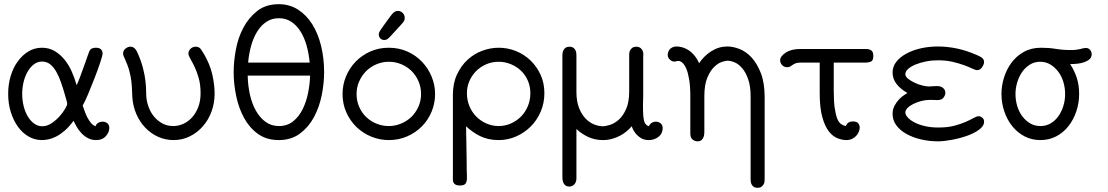

<svg xmlns="http://www.w3.org/2000/svg" viewBox="-20 -664 5290 917"><path d="M19 -216Q19 -261 31 -301Q43 -341 65 -371Q87 -401 116 -418.5Q145 -436 180 -436Q214 -436 240.5 -420.5Q267 -405 287.5 -380Q308 -355 322.5 -322.5Q337 -290 346 -257Q352 -269 362 -295.5Q372 -322 381.5 -349Q391 -376 398.5 -397Q406 -418 407 -420Q413 -431 421.5 -433.5Q430 -436 438 -436Q455 -436 462.5 -428Q470 -420 470 -408Q470 -400 459 -366.5Q448 -333 432.5 -293Q417 -253 401 -215Q385 -177 375 -160Q379 -149 384 -134Q389 -119 396.5 -104.5Q404 -90 413.5 -78Q423 -66 436 -61Q440 -72 449.5 -77.5Q459 -83 470 -83Q483 -83 492.5 -75.5Q502 -68 502 -53Q502 -32 485.5 -13.5Q469 5 440 5Q417 5 399.5 -4.5Q382 -14 368.5 -28.5Q355 -43 346 -59Q337 -75 331 -87Q310 -58 289 -40Q268 -22 248.5 -12Q229 -2 211.5 1.5Q194 5 180 5Q146 5 116.5 -12Q87 -29 65.5 -59Q44 -89 31.5 -129Q19 -169 19 -216ZM86 -216Q86 -185 93 -157Q100 -129 113 -107.5Q126 -86 143.5 -73.5Q161 -61 182 -61Q205 -61 226.5 -75.5Q248 -90 264.5 -108.5Q281 -127 291 -144.5Q301 -162 301 -167Q301 -172 299 -179.5Q297 -187 293 -201Q283 -237 272.5 -267.5Q262 -298 249 -321Q236 -344 219.5 -357Q203 -370 181 -370Q159 -370 141.5 -356.5Q124 -343 111.5 -321Q99 -299 92.5 -271.5Q86 -244 86 -216Z M568 -409Q568 -423 579.5 -432Q591 -441 602 -441Q614 -441 622 -434Q630 -427 635 -416Q654 -374 663 -338.5Q672 -303 675 -274.5Q678 -246 678 -225Q678 -204 680 -191Q683 -169 692.5 -146Q702 -123 718 -104.5Q734 -86 756.5 -74Q779 -62 808 -62Q832 -62 855.5 -72.5Q879 -83 897.5 -103.5Q916 -124 927 -153Q938 -182 938 -218Q938 -260 929 -291.5Q920 -323 909 -345.5Q898 -368 889 -383.5Q880 -399 880 -408Q880 -422 890.5 -431.5Q901 -441 914 -441Q931 -441 939.5 -429Q948 -417 953 -408Q983 -357 994 -308Q1005 -259 1005 -217Q1005 -172 990.5 -132Q976 -92 949.5 -61.5Q923 -31 887 -13Q851 5 809 5Q770 5 735.5 -10.5Q701 -26 674.5 -53.5Q648 -81 631.5 -118.5Q615 -156 612 -200Q611 -216 610.5 -234Q610 -252 607.5 -274.5Q605 -297 598 -324Q591 -351 576 -384Q573 -390 570.5 -396Q568 -402 568 -409Z M1096 -319Q1096 -370 1106.5 -427Q1117 -484 1142.5 -532Q1168 -580 1209 -612Q1250 -644 1312 -644Q1363 -644 1403.5 -618Q1444 -592 1471.5 -548Q1499 -504 1513.5 -445Q1528 -386 1528 -319Q1528 -266 1516.5 -209Q1505 -152 1479.5 -104.5Q1454 -57 1412.5 -26Q1371 5 1311 5Q1253 5 1212 -24.5Q1171 -54 1145.5 -101Q1120 -148 1108 -205.5Q1096 -263 1096 -319ZM1163 -303Q1164 -254 1174 -210.5Q1184 -167 1203 -134Q1222 -101 1249 -81.5Q1276 -62 1312 -62Q1352 -62 1380 -84.5Q1408 -107 1425.5 -142.5Q1443 -178 1451.5 -220.5Q1460 -263 1461 -303ZM1459 -365Q1455 -409 1444 -447.5Q1433 -486 1414.5 -515Q1396 -544 1370.5 -560.5Q1345 -577 1312 -577Q1279 -577 1253.5 -560.5Q1228 -544 1209.5 -515Q1191 -486 1180 -447.5Q1169 -409 1165 -365Z M1789 -499Q1789 -504 1791 -509Q1793 -514 1799 -523Q1805 -532 1816.5 -548Q1828 -564 1848 -591Q1863 -612 1880 -612Q1893 -612 1903 -602.5Q1913 -593 1913 -578Q1913 -572 1910.5 -566Q1908 -560 1900.5 -551.5Q1893 -543 1880 -529Q1867 -515 1846 -492Q1838 -483 1831.5 -478Q1825 -473 1816 -473H1815Q1804 -473 1796.5 -480.5Q1789 -488 1789 -499ZM1616 -215Q1616 -259 1632.5 -299Q1649 -339 1678.5 -369.5Q1708 -400 1748.5 -418Q1789 -436 1837 -436Q1885 -436 1925.5 -418Q1966 -400 1995.5 -369Q2025 -338 2041.5 -298Q2058 -258 2058 -215Q2058 -171 2041.5 -131Q2025 -91 1995.5 -61Q1966 -31 1925.5 -13Q1885 5 1837 5Q1793 5 1753 -11.5Q1713 -28 1682.5 -57.5Q1652 -87 1634 -127.5Q1616 -168 1616 -215ZM1683 -215Q1683 -182 1695.5 -153.5Q1708 -125 1729 -105Q1750 -85 1778 -73.5Q1806 -62 1837 -62Q1867 -62 1895 -73.5Q1923 -85 1944 -105Q1965 -125 1978 -153.5Q1991 -182 1991 -215Q1991 -248 1978.5 -276.5Q1966 -305 1945 -325.5Q1924 -346 1896 -357.5Q1868 -369 1837 -369Q1807 -369 1779 -357.5Q1751 -346 1730 -325.5Q1709 -305 1696 -276.5Q1683 -248 1683 -215Z M2143 -211Q2143 -266 2162.5 -308Q2182 -350 2213 -378.5Q2244 -407 2283 -421.5Q2322 -436 2362 -436Q2405 -436 2444.5 -420Q2484 -404 2514 -375Q2544 -346 2562 -306.5Q2580 -267 2580 -219Q2580 -172 2562.5 -131Q2545 -90 2515 -60Q2485 -30 2445.5 -12.5Q2406 5 2362 5Q2311 5 2273 -14Q2235 -33 2206 -61Q2206 -54 2206.5 -28.5Q2207 -3 2207.5 28Q2208 59 2208.5 88Q2209 117 2209 132V147L2210 172V188Q2210 202 2204 212Q2198 222 2176 222Q2163 222 2156 218Q2149 214 2146 208Q2143 202 2143 196Q2143 190 2143 185ZM2210 -219Q2210 -186 2222 -157Q2234 -128 2255 -107Q2276 -86 2303.5 -74Q2331 -62 2362 -62Q2392 -62 2419.5 -74Q2447 -86 2468 -107Q2489 -128 2501 -157Q2513 -186 2513 -219Q2513 -252 2500.5 -280Q2488 -308 2467 -327.5Q2446 -347 2418.5 -358Q2391 -369 2362 -369Q2329 -369 2301 -356.5Q2273 -344 2253 -323.5Q2233 -303 2221.5 -276Q2210 -249 2210 -219Z M2666 -398Q2666 -411 2669 -419.5Q2672 -428 2677.5 -433Q2683 -438 2689 -439.5Q2695 -441 2700 -441Q2703 -441 2708.5 -440Q2714 -439 2719.5 -435Q2725 -431 2729 -423Q2733 -415 2733 -401V-225Q2733 -180 2745.5 -148.5Q2758 -117 2777 -97.5Q2796 -78 2818 -69.5Q2840 -61 2859 -61Q2873 -61 2894.5 -68Q2916 -75 2936 -93Q2956 -111 2970.5 -143.5Q2985 -176 2985 -227V-403Q2985 -416 2989.5 -423.5Q2994 -431 2999 -435Q3004 -439 3010 -440Q3016 -441 3019 -441Q3032 -441 3040.5 -433.5Q3049 -426 3051 -416Q3053 -410 3052.5 -404.5Q3052 -399 3052 -393V-204L3051 -168V-150Q3051 -100 3057.5 -82.5Q3064 -65 3079 -61Q3084 -72 3093 -77.5Q3102 -83 3113 -83Q3125 -83 3135 -75Q3145 -67 3145 -53Q3145 -26 3125 -10.5Q3105 5 3079 5Q3057 5 3042 -4Q3027 -13 3017.5 -24.5Q3008 -36 3003 -46.5Q2998 -57 2997 -61Q2987 -49 2973.5 -37.5Q2960 -26 2942.5 -16.5Q2925 -7 2904 -1Q2883 5 2859 5Q2821 5 2789 -10Q2757 -25 2733 -48V188Q2733 199 2729.5 206.5Q2726 214 2721 218.5Q2716 223 2710 225Q2704 227 2699 227Q2694 227 2688.5 225.5Q2683 224 2678 219.5Q2673 215 2669.5 206Q2666 197 2666 183Z M3169 -403Q3169 -407 3171 -414Q3173 -421 3177.5 -427Q3182 -433 3190.5 -437.5Q3199 -442 3211 -442Q3223 -442 3237 -438.5Q3251 -435 3266 -426Q3281 -417 3294.5 -401.5Q3308 -386 3319 -362Q3342 -397 3377.5 -419.5Q3413 -442 3454 -442Q3481 -442 3512 -430Q3543 -418 3569.5 -389.5Q3596 -361 3614 -314.5Q3632 -268 3632 -200V193Q3632 207 3628 214.5Q3624 222 3618.5 226.5Q3613 231 3607.5 232Q3602 233 3598 233Q3594 233 3588.5 232Q3583 231 3577.5 226.5Q3572 222 3568.5 214.5Q3565 207 3565 193V-203Q3565 -252 3553.5 -285Q3542 -318 3525 -338Q3508 -358 3489 -366Q3470 -374 3454 -374Q3445 -374 3427 -368Q3409 -362 3390.5 -344Q3372 -326 3358 -292.5Q3344 -259 3344 -204V-36Q3344 -32 3343.5 -24.5Q3343 -17 3340 -9Q3337 -1 3330.5 5Q3324 11 3311 11Q3300 11 3290 4Q3280 -3 3278 -15Q3277 -20 3277 -26Q3277 -32 3277 -37V-203Q3277 -252 3271.5 -284.5Q3266 -317 3257.5 -336.5Q3249 -356 3239 -364.5Q3229 -373 3220 -373Q3215 -373 3210.5 -371.5Q3206 -370 3201 -370Q3189 -370 3179 -379.5Q3169 -389 3169 -403Z M3706 -376Q3706 -395 3732.5 -412.5Q3759 -430 3801 -430H4117Q4131 -430 4141 -423.5Q4151 -417 4151 -397Q4151 -374 4139 -369.5Q4127 -365 4115 -365H3962V-231Q3962 -181 3966.5 -149Q3971 -117 3978.5 -98Q3986 -79 3997 -71.5Q4008 -64 4020 -62Q4028 -84 4053 -84Q4073 -84 4079.5 -74.5Q4086 -65 4086 -55Q4086 -46 4082 -35.5Q4078 -25 4070 -16Q4062 -7 4050 -1Q4038 5 4022 5Q4003 5 3980.5 -3.5Q3958 -12 3939 -36Q3920 -60 3907.5 -104Q3895 -148 3895 -219V-365H3804Q3788 -365 3779.5 -361.5Q3771 -358 3765.5 -354Q3760 -350 3754.5 -346.5Q3749 -343 3739 -343Q3725 -343 3715.5 -353Q3706 -363 3706 -376Z M4243 -120Q4243 -142 4252.5 -159.5Q4262 -177 4274 -189.5Q4286 -202 4297.5 -209.5Q4309 -217 4314 -220Q4280 -239 4261.5 -263.5Q4243 -288 4243 -318Q4243 -346 4260.5 -368.5Q4278 -391 4308 -407.5Q4338 -424 4377 -433Q4416 -442 4460 -442Q4503 -442 4549.5 -432.5Q4596 -423 4648 -400Q4651 -399 4656 -396.5Q4661 -394 4666.5 -390.5Q4672 -387 4676 -381.5Q4680 -376 4680 -368Q4680 -357 4670.5 -343Q4661 -329 4647 -329Q4639 -329 4623.5 -336.5Q4608 -344 4585 -352.5Q4562 -361 4530.5 -368.5Q4499 -376 4459 -376Q4430 -376 4402.5 -370.5Q4375 -365 4353 -356Q4331 -347 4317.5 -335Q4304 -323 4304 -310Q4304 -298 4317.5 -287.5Q4331 -277 4349 -268.5Q4367 -260 4386 -255.5Q4405 -251 4416 -251Q4422 -251 4433 -252Q4444 -253 4455 -253Q4468 -253 4476 -249Q4484 -245 4488.5 -239.5Q4493 -234 4494 -228.5Q4495 -223 4495 -220Q4495 -210 4486.5 -198Q4478 -186 4457 -186Q4450 -186 4442 -186.5Q4434 -187 4423 -187Q4401 -187 4380 -181.5Q4359 -176 4342 -167.5Q4325 -159 4314.5 -148.5Q4304 -138 4304 -127Q4304 -116 4315 -103.5Q4326 -91 4346.5 -80Q4367 -69 4396 -62Q4425 -55 4462 -55Q4506 -55 4538 -63.5Q4570 -72 4592.5 -82Q4615 -92 4630 -100.5Q4645 -109 4655 -109H4658Q4666 -107 4673 -100.5Q4680 -94 4680 -83Q4680 -62 4656 -44.5Q4632 -27 4597.5 -15Q4563 -3 4525 4Q4487 11 4460 11Q4417 11 4377.5 1.5Q4338 -8 4308 -25Q4278 -42 4260.5 -66Q4243 -90 4243 -120Z M4763 -215Q4763 -254 4775 -293Q4787 -332 4810.5 -364Q4834 -396 4869.5 -416Q4905 -436 4952 -436Q4990 -436 5023 -430.5Q5056 -425 5094 -425Q5110 -425 5121 -426.5Q5132 -428 5140 -430Q5148 -432 5154 -433.5Q5160 -435 5165 -435Q5179 -435 5186.5 -425.5Q5194 -416 5194 -405Q5194 -391 5184.5 -382Q5175 -373 5160 -367.5Q5145 -362 5127.5 -360Q5110 -358 5094 -358H5091Q5112 -326 5123 -291.5Q5134 -257 5134 -215Q5134 -172 5120.5 -132Q5107 -92 5083 -61.5Q5059 -31 5025 -13Q4991 5 4949 5Q4907 5 4873 -13Q4839 -31 4814.5 -61.5Q4790 -92 4776.5 -132Q4763 -172 4763 -215ZM4830 -215Q4830 -185 4838.5 -157Q4847 -129 4863 -108Q4879 -87 4900.5 -74.5Q4922 -62 4949 -62Q4976 -62 4997.5 -74.5Q5019 -87 5034.5 -108.5Q5050 -130 5058.5 -157.5Q5067 -185 5067 -215Q5067 -245 5058.5 -273Q5050 -301 5034 -322Q5018 -343 4996.5 -356Q4975 -369 4948 -369Q4920 -369 4898 -355Q4876 -341 4861 -319Q4846 -297 4838 -269.5Q4830 -242 4830 -215Z"/></svg>

Font: CMU Typewriter Custom
Style: Regular
Weight: 500
Monospace: yes
Version: Version 0.7.0